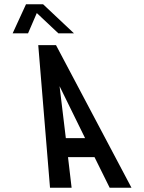

<svg xmlns="http://www.w3.org/2000/svg" viewBox="-20 -878 674 898"><path d="M213.9 0H314.9L298.1 -143H422.1L492.9 0H594.9L241.9 -667H158.9ZM287.9 -232 258.6 -475 377.9 -232ZM152.1 -817 253.1 -722H326.1L181.6 -858H101.6L39.1 -722H111.1Z"/></svg>

Font: Din Kursivschrift
Style: LeftEng
Weight: 400
Version: Version 1.089